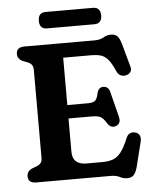

<svg xmlns="http://www.w3.org/2000/svg" viewBox="-59 -916 791 985"><g transform="rotate(-5 336.5 -424.0)"><path d="M47.5 -664.5Q47.5 -700 89 -700H451Q479.5 -700 497.5 -711Q515.5 -722 536 -722Q558.5 -722 569.8 -710Q581 -698 588.5 -671.5L622.5 -548.5Q627 -532 618.2 -520.8Q609.5 -509.5 593.5 -507Q580.5 -504.5 567.8 -510.2Q555 -516 547 -534.5Q529 -576.5 511.5 -595.8Q494 -615 473.8 -620.2Q453.5 -625.5 427 -625.5H282.5V-381.5H387.5Q417.5 -381.5 427.5 -392.5Q437.5 -403.5 442.5 -429.5Q449 -457.5 473 -458.5Q500.5 -459 508 -429L541 -298.5Q550 -262 520 -252Q495 -244 477.5 -271Q463 -295 449.2 -303.8Q435.5 -312.5 401.5 -312.5H282.5V-141.5Q282.5 -74.5 354.5 -74.5H435.5Q467 -74.5 490 -82.5Q513 -90.5 531.8 -114.2Q550.5 -138 570 -185Q583 -218 615 -211.5Q632 -208 639 -194.8Q646 -181.5 641 -161.5L608.5 -31.5Q601 -5.5 589.8 6.8Q578.5 19 556 19Q536 19 518.5 9.5Q501 0 472.5 0H89Q47.5 0 47.5 -35.5Q47.5 -61.5 75 -73.5L95 -81Q109.5 -86 118.2 -95.2Q127 -104.5 127 -124V-576Q127 -595.5 118.2 -604.8Q109.5 -614 95 -619L75 -626.5Q47.5 -638.5 47.5 -664.5ZM174.5 -824.5Q174.5 -867 213 -867H456.5Q495.5 -867 495.5 -824.5Q495.5 -782.5 456.5 -782.5H213Q174.5 -782.5 174.5 -824.5Z"/></g></svg>

Font: Fraunces 9pt S100 SemiBold
Style: Regular
Weight: 600
Version: Version 1.000; ttfautohint (v1.8.3)